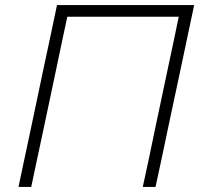

<svg xmlns="http://www.w3.org/2000/svg" viewBox="-20 -733 787 753"><path d="M52.5 0Q65 -59.5 77 -115.5Q89 -171.5 103 -237.5L152.5 -472.5Q167 -540 179 -596.5Q191 -653 203.5 -713H741.5Q729 -654.5 717 -597.5Q704.5 -540 690.5 -472L640.5 -237.5Q626.5 -171.5 615 -116Q603 -60 590 0H540Q553 -60 565 -116Q576.5 -172 590.5 -238.5L639.5 -470Q651 -523.5 661 -571.2Q671 -619 681 -667.5H244Q233.5 -619 223.5 -571.5Q213.5 -523.5 202 -469L153 -237.5Q139 -171.5 127 -115.5Q115 -59.5 102.5 0Z"/></svg>

Font: Heraclito ExtraLight
Style: Italic
Weight: 200
Italic angle: -12°
Designer: Kostas Bartsokas (font) & Cristiano Sobral (main changes)
Foundry: Kostas Bartsokas (font) & Cristiano Sobral (main changes)
Version: Version 1.00;July 8, 2020;FontCreator 13.0.0.2655 64-bit